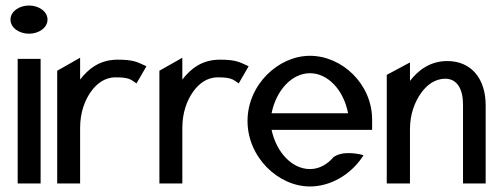

<svg xmlns="http://www.w3.org/2000/svg" viewBox="-20 -664 1811 695"><path d="M18 -593C18 -563 50 -542 85 -542C120 -542 152 -563 152 -593C152 -623 120 -644 85 -644C50 -644 18 -623 18 -593ZM44 0H127V-451H44Z M187 0H270V-201C270 -257 287 -301 309 -332C329 -360 358 -384 398 -384C443 -384 452 -378 470 -365L474 -362L510 -424L504 -427C477 -439 464 -448 406 -448C341 -448 300 -415 270 -376V-455L187 -408Z M557 0H640V-201C640 -257 657 -301 679 -332C699 -360 728 -384 768 -384C813 -384 822 -378 840 -365L844 -362L880 -424L874 -427C847 -439 834 -448 776 -448C711 -448 670 -415 640 -376V-455L557 -408Z M876 -226C876 -95 987 11 1102 11C1177 11 1249 -32 1292 -96L1296 -102L1289 -104C1289 -104 1226 -121 1190 -97H1189C1165 -69 1136 -52 1102 -52C1038 -52 981 -111 963 -194H1327V-231C1327 -360 1218 -462 1102 -462C987 -462 876 -357 876 -226ZM963 -254C980 -338 1037 -399 1102 -399C1167 -399 1224 -338 1240 -254Z M1380 0H1464V-196C1464 -252 1482 -296 1504 -327C1524 -355 1553 -379 1592 -379C1635 -379 1656 -341 1656 -286V0H1738V-283C1738 -378 1687 -443 1599 -443C1537 -443 1494 -410 1464 -371V-438L1380 -393Z"/></svg>

Font: Charger Sport
Style: DfBdNrw
Weight: 400
Designer: Jasper
Foundry: Cannot Into Space Fonts
Version: Version 1.1